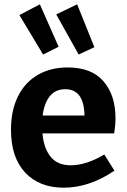

<svg xmlns="http://www.w3.org/2000/svg" viewBox="-20 -859 589 891"><path d="M464 -142 511 -67Q395 12 275 12Q163 12 97 -58Q31 -128 31 -257Q31 -346 63 -411Q95 -476 154.5 -511Q214 -546 294 -546Q405 -546 460.5 -481.5Q516 -417 516 -310Q516 -279 510 -240H177Q183 -171 215 -131.5Q247 -92 308 -92Q380 -92 464 -142ZM178 -323H372Q370 -445 283 -445Q237 -445 211 -412.5Q185 -380 178 -323ZM252 -642 180 -606 70 -789 165 -839ZM418 -640 345 -606 241 -792 338 -839Z"/></svg>

Font: Bitter Pro
Style: Bold
Weight: 700
Designer: Sol Matas, and Bitter project Authors
Foundry: Sol Matas
Version: Version 1.010